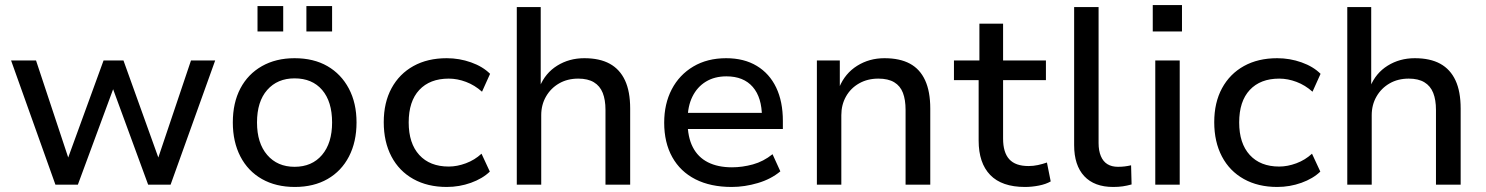

<svg xmlns="http://www.w3.org/2000/svg" viewBox="-20 -733 5898 762"><path d="M200 0 24 -493H123L255 -95H246L391 -493H470L613 -95H604L738 -493H834L657 0H568L419 -406H439L289 0Z M1150 9Q1075 9 1019.5 -22.5Q964 -54 934 -112Q904 -170 904 -247Q904 -325 934 -382Q964 -439 1019.5 -470.5Q1075 -502 1149 -502Q1225 -502 1279.5 -470.5Q1334 -439 1364.5 -381.5Q1395 -324 1395 -247Q1395 -170 1365 -112Q1335 -54 1280 -22.5Q1225 9 1150 9ZM1149 -71Q1218 -71 1258 -118Q1298 -165 1298 -247Q1298 -330 1258.5 -376Q1219 -422 1149 -422Q1081 -422 1040.5 -376Q1000 -330 1000 -247Q1000 -165 1040.5 -118Q1081 -71 1149 -71ZM1196 -608V-709H1298V-608ZM1002 -608V-709H1104V-608Z M1753 9Q1677 9 1620.5 -22.5Q1564 -54 1533.5 -112Q1503 -170 1503 -248Q1503 -326 1534 -383Q1565 -440 1621 -471Q1677 -502 1753 -502Q1803 -502 1849.5 -485.5Q1896 -469 1925 -440L1893 -369Q1864 -395 1829.5 -408Q1795 -421 1761 -421Q1686 -421 1644 -376Q1602 -331 1602 -247Q1602 -164 1644 -118Q1686 -72 1761 -72Q1794 -72 1829 -85Q1864 -98 1891 -123L1924 -52Q1895 -24 1849 -7.5Q1803 9 1753 9Z M2031 0V-705H2126V-389H2122Q2144 -443 2191.5 -472.5Q2239 -502 2299 -502Q2360 -502 2400 -480Q2440 -458 2460.5 -414Q2481 -370 2481 -302V0H2383V-297Q2383 -337 2372 -364.5Q2361 -392 2337 -406.5Q2313 -421 2275 -421Q2232 -421 2199 -402Q2166 -383 2147 -350Q2128 -317 2128 -276V0Z M2884 9Q2800 9 2740 -21.5Q2680 -52 2648 -109.5Q2616 -167 2616 -246Q2616 -321 2646 -378.5Q2676 -436 2731.5 -469Q2787 -502 2862 -502Q2933 -502 2983.5 -471.5Q3034 -441 3060.5 -385.5Q3087 -330 3087 -253V-221H2690V-285H3022L3004 -268Q3004 -346 2967.5 -388Q2931 -430 2863 -430Q2816 -430 2781.5 -409Q2747 -388 2728 -349.5Q2709 -311 2709 -258V-248Q2709 -189 2729.5 -149Q2750 -109 2789.5 -89Q2829 -69 2885 -69Q2926 -69 2968 -80.5Q3010 -92 3046 -121L3077 -53Q3040 -22 2987.5 -6.5Q2935 9 2884 9Z M3222 0V-493H3313V-387H3311Q3334 -442 3382 -472Q3430 -502 3490 -502Q3551 -502 3591 -480.5Q3631 -459 3651.5 -414.5Q3672 -370 3672 -302V0H3574V-297Q3574 -337 3563.5 -364.5Q3553 -392 3529 -406.5Q3505 -421 3466 -421Q3423 -421 3389.5 -402Q3356 -383 3337.5 -350Q3319 -317 3319 -276V0Z M4048 9Q3956 9 3910 -38.5Q3864 -86 3864 -175V-415H3766V-493H3867V-639H3961V-493H4131V-415H3961V-183Q3961 -128 3985.5 -101Q4010 -74 4062 -74Q4081 -74 4099.5 -78Q4118 -82 4135 -88L4150 -13Q4131 -2 4103 3.5Q4075 9 4048 9Z M4398 9Q4323 9 4283 -34Q4243 -77 4243 -157V-705H4340V-165Q4340 -135 4349 -113.5Q4358 -92 4375 -81.5Q4392 -71 4417 -71Q4431 -71 4443.5 -72.5Q4456 -74 4469 -77L4471 -1Q4453 4 4436 6.5Q4419 9 4398 9Z M4555 -608V-713H4671V-608ZM4565 0V-493H4662V0Z M5049 9Q4973 9 4916.5 -22.5Q4860 -54 4829.5 -112Q4799 -170 4799 -248Q4799 -326 4830 -383Q4861 -440 4917 -471Q4973 -502 5049 -502Q5099 -502 5145.5 -485.5Q5192 -469 5221 -440L5189 -369Q5160 -395 5125.5 -408Q5091 -421 5057 -421Q4982 -421 4940 -376Q4898 -331 4898 -247Q4898 -164 4940 -118Q4982 -72 5057 -72Q5090 -72 5125 -85Q5160 -98 5187 -123L5220 -52Q5191 -24 5145 -7.5Q5099 9 5049 9Z M5327 0V-705H5422V-389H5418Q5440 -443 5487.5 -472.5Q5535 -502 5595 -502Q5656 -502 5696 -480Q5736 -458 5756.5 -414Q5777 -370 5777 -302V0H5679V-297Q5679 -337 5668 -364.5Q5657 -392 5633 -406.5Q5609 -421 5571 -421Q5528 -421 5495 -402Q5462 -383 5443 -350Q5424 -317 5424 -276V0Z"/></svg>

Font: Nunito Sans 12pt ExtraLight 9pt Medium
Style: Regular
Weight: 500
Version: Version 3.101;gftools[0.9.27]